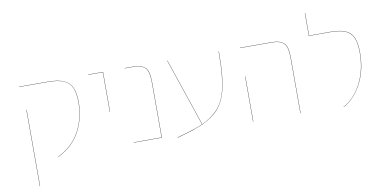

<svg xmlns="http://www.w3.org/2000/svg" viewBox="-83 -978 2871 1427"><g transform="rotate(-10 1352.5 -264.5)"><path d="M285 7Q402 -52 453.5 -151.5Q505 -251 505 -365Q505 -437 486.5 -478Q468 -519 424.5 -537Q381 -555 303 -555H90V-557H303Q381 -557 425 -538.5Q469 -520 488 -479Q507 -438 507 -365Q507 -251 455 -150.5Q403 -50 285 9ZM114 -378H116V198H114Z M722 -555H612V-557H724V-256H722Z M1070 -406V0H859V-2H1068V-406Q1068 -464 1059 -495Q1050 -526 1023.5 -540.5Q997 -555 942 -555H888V-557H942Q997 -557 1024.5 -542Q1052 -527 1061 -496Q1070 -465 1070 -406Z M1598 -557V-536Q1598 -367 1573 -268Q1548 -169 1490 -115Q1452 -80 1403 -54.5Q1354 -29 1271 -4L1186 21L1185 19L1270 -6Q1336 -25 1381 -46L1208 -557H1210L1383 -46Q1443 -74 1489 -117Q1547 -170 1571.5 -269Q1596 -368 1596 -536V-557Z M2115 -406Q2115 -464 2106 -495Q2097 -526 2070.5 -540.5Q2044 -555 1989 -555H1758V-557H1989Q2044 -557 2071.5 -542Q2099 -527 2108 -496Q2117 -465 2117 -406V0H2115ZM1758 -340H1760V0H1758Z M2440 9Q2524 -36 2576 -136.5Q2628 -237 2628 -366Q2628 -435 2612 -475.5Q2596 -516 2556 -535.5Q2516 -555 2443 -555H2277V-727H2279V-557H2443Q2517 -557 2557.5 -537Q2598 -517 2614 -476Q2630 -435 2630 -366Q2630 -236 2577.5 -135.5Q2525 -35 2440 11Z"/></g></svg>

Font: FiraGO Two
Style: Regular
Weight: 100
Designer: bBox Type
Foundry: bBox Type GmbH
Version: Version 1.001